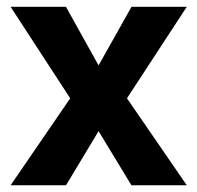

<svg xmlns="http://www.w3.org/2000/svg" viewBox="-20 -553 589 573"><path d="M372.5 -532.8 274.2 -357.8 176.8 -532.8H11.6L189.5 -259.6L11.6 0H176.9L274.2 -161.6L372.3 0H537.5L358.9 -259.6L537.5 -532.8Z"/></svg>

Font: Estedad VF
Style: Regular
Weight: 100
Designer: Amin Abedi
Version: Version 7.3